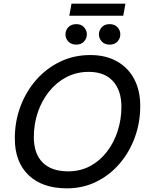

<svg xmlns="http://www.w3.org/2000/svg" viewBox="-20 -1021 813 1050"><path d="M346 9Q212 9 136.5 -63Q61 -135 61 -264Q61 -356 91.5 -438Q122 -520 177.5 -583.5Q233 -647 308.5 -683.5Q384 -720 474 -720Q558 -720 619.5 -685.5Q681 -651 714 -588.5Q747 -526 747 -441Q747 -351 717.5 -270Q688 -189 634 -126Q580 -63 506.5 -27Q433 9 346 9ZM353 -84Q419 -84 472.5 -112.5Q526 -141 564.5 -191Q603 -241 623.5 -304.5Q644 -368 644 -437Q644 -527 597.5 -577.5Q551 -628 466 -628Q398 -628 343 -599Q288 -570 248 -520Q208 -470 186.5 -406Q165 -342 165 -271Q165 -181 213 -132.5Q261 -84 353 -84ZM359 -935 371 -1001H666L654 -935ZM398 -777Q369 -777 353.5 -794Q338 -811 338 -833Q338 -855 353.5 -872Q369 -889 398 -889Q424 -889 439.5 -872Q455 -855 455 -833Q455 -811 439.5 -794Q424 -777 398 -777ZM580 -777Q552 -777 536.5 -794Q521 -811 521 -833Q521 -855 536.5 -872Q552 -889 580 -889Q607 -889 622.5 -872Q638 -855 638 -833Q638 -811 622.5 -794Q607 -777 580 -777Z"/></svg>

Font: Livvic Medium
Style: Italic
Weight: 500
Italic angle: -10°
Designer: Jacques Le Bailly, Baron von Fonthausen
Version: Version 1.001; ttfautohint (v1.8.2)